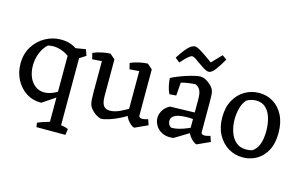

<svg xmlns="http://www.w3.org/2000/svg" viewBox="-106 -983 2297 1465"><g transform="rotate(15 1042.0 -250.0)"><path d="M250 15Q183 16 131 -17.5Q79 -51 49.5 -108Q20 -165 20 -233Q20 -311 56 -368.5Q92 -426 149.5 -458Q207 -490 273 -490Q331 -490 373.5 -468Q416 -446 432 -417L389 -344Q373 -370 341.5 -390.5Q310 -411 269.5 -420.5Q229 -430 186 -420Q152 -389 133.5 -342Q115 -295 115 -244Q115 -194 131.5 -154Q148 -114 179 -90.5Q210 -67 251 -67Q283 -67 322.5 -84Q362 -101 408 -138L405 -89ZM263 204 258 171Q276 162 306.5 152Q337 142 356 137V204ZM399 204 400 137Q426 139 453.5 143.5Q481 148 498 156L492 204ZM352 204V-415L364 -450L474 -468L491 -420L441 -388V204Z M720 15Q701 10 684 -0.5Q667 -11 653.5 -24.5Q640 -38 632 -50Q626 -60 622 -74Q618 -88 616.5 -110Q615 -132 615 -166V-447L664 -484L704 -449V-160Q704 -108 720 -85Q736 -62 770 -62Q806 -62 848.5 -81.5Q891 -101 929 -126L947 -83Q910 -54 866 -32Q822 -10 782.5 2.5Q743 15 720 15ZM540 -406 528 -453Q558 -467 595.5 -475Q633 -483 664 -484L677 -459L633 -413ZM985 15Q974 14 958 1.5Q942 -11 928.5 -30Q915 -49 910 -68V-82V-447L959 -484L999 -449V-86Q999 -75 1006.5 -70.5Q1014 -66 1025 -66Q1036 -66 1048.5 -69Q1061 -72 1071 -75L1086 -31ZM835 -406 823 -453Q853 -467 890.5 -475Q928 -483 959 -484L972 -459L928 -413Z M1477 15Q1466 14 1450 1.5Q1434 -11 1420 -30Q1406 -49 1401 -68V-82V-319Q1401 -366 1390 -389.5Q1379 -413 1352 -426Q1324 -425 1291.5 -420Q1259 -415 1239 -409L1231 -305L1178 -301Q1165 -326 1158 -358Q1151 -390 1149 -421Q1172 -434 1203.5 -446.5Q1235 -459 1268 -469.5Q1301 -480 1329 -486.5Q1357 -493 1372 -493Q1394 -493 1415.5 -481.5Q1437 -470 1454.5 -453.5Q1472 -437 1479 -423Q1486 -410 1488.5 -391Q1491 -372 1491 -319V-86Q1491 -75 1498.5 -70.5Q1506 -66 1517 -66Q1528 -66 1540.5 -69Q1553 -72 1563 -75L1578 -31ZM1293 14Q1238 20 1203.5 2Q1169 -16 1152.5 -45.5Q1136 -75 1136 -104Q1136 -133 1152.5 -161.5Q1169 -190 1206 -211L1426 -217L1422 -163L1406 -164Q1378 -167 1347.5 -166.5Q1317 -166 1290.5 -160.5Q1264 -155 1247 -141.5Q1230 -128 1230 -104Q1230 -91 1236.5 -78.5Q1243 -66 1256 -58Q1285 -57 1316 -65Q1347 -73 1373.5 -84Q1400 -95 1415 -102V-60ZM1422 -544Q1407 -544 1386 -556.5Q1365 -569 1343 -585Q1321 -601 1302 -613.5Q1283 -626 1272 -626Q1262 -626 1242.5 -610Q1223 -594 1188 -554L1152 -583Q1177 -622 1198 -649Q1219 -676 1238 -690Q1257 -704 1275 -704Q1287 -704 1310 -691Q1333 -678 1362 -658Q1391 -638 1420 -617L1494 -694L1529 -668Q1499 -616 1472.5 -580Q1446 -544 1422 -544Z M1841 20Q1778 20 1726.5 -11.5Q1675 -43 1644 -100.5Q1613 -158 1613 -236Q1613 -316 1644.5 -372.5Q1676 -429 1727.5 -458.5Q1779 -488 1839 -488Q1901 -488 1950.5 -457.5Q2000 -427 2029.5 -369.5Q2059 -312 2059 -230Q2059 -147 2029 -91.5Q1999 -36 1949.5 -8Q1900 20 1841 20ZM1852 -45Q1875 -45 1900 -52Q1928 -71 1942 -100Q1956 -129 1960.5 -161Q1965 -193 1965 -219Q1965 -274 1951.5 -321Q1938 -368 1908.5 -397Q1879 -426 1831 -426Q1808 -426 1788 -419.5Q1768 -413 1755 -404Q1729 -373 1718.5 -330.5Q1708 -288 1708 -247Q1708 -195 1723 -148.5Q1738 -102 1770 -73.5Q1802 -45 1852 -45Z"/></g></svg>

Font: Eczar
Style: Regular
Weight: 400
Designer: Vaibhav Singh
Foundry: Rosetta Type Foundry
Version: Version 2.000